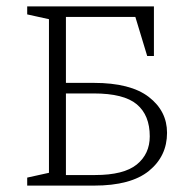

<svg xmlns="http://www.w3.org/2000/svg" viewBox="-20 -580 592 600"><path d="M274 0H65V-25L133 -40V-520L65 -535V-560H461V-405H440L403 -527H186V-321H273Q388 -321 445 -277Q502 -233 502 -165Q502 -92 445.5 -46Q389 0 274 0ZM273 -288H186V-33H277Q367 -33 407.5 -66Q448 -99 448 -154Q448 -220 407.5 -254Q367 -288 273 -288Z"/></svg>

Font: Spectral SC ExtraLight
Style: Regular
Weight: 275
Designer: Jean-Baptiste Levee
Foundry: Production Type
Version: Version 2.001